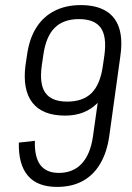

<svg xmlns="http://www.w3.org/2000/svg" viewBox="-20 -727 518 754"><path d="M409 -192Q400 -129 373.5 -84Q347 -39 304.5 -16Q262 7 204 7Q127 7 89.5 -37Q52 -81 54 -167L117 -174Q115 -110 138.5 -79Q162 -48 211 -48Q267 -48 301 -84.5Q335 -121 345 -191L390 -510L453 -509ZM297 -707Q357 -707 395 -684.5Q433 -662 447.5 -618Q462 -574 453 -510L426 -470Q413 -374 364 -323.5Q315 -273 236 -273Q147 -273 107.5 -323.5Q68 -374 80 -470L86 -510Q95 -575 122.5 -618.5Q150 -662 194.5 -684.5Q239 -707 297 -707ZM290 -652Q229 -652 194.5 -617.5Q160 -583 150 -510L144 -469Q134 -396 158.5 -362Q183 -328 244 -328Q306 -328 340 -362Q374 -396 384 -469L390 -510Q400 -584 375.5 -618Q351 -652 290 -652Z"/></svg>

Font: Pathway Extreme Condensed ExtraLight
Style: Italic
Weight: 250
Width: 3
Italic angle: -8°
Version: Version 1.001;gftools[0.9.26]